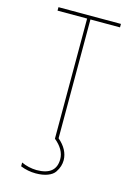

<svg xmlns="http://www.w3.org/2000/svg" viewBox="-139 -803 778 1096"><g transform="rotate(15 250.0 -255.0)"><path d="M240.2 -710H65.4V-730.5H434.6V-710H259.8V-7.8Q319.3 43 320.3 105.5Q320.3 124 314.9 141.6Q309.6 159.2 296.9 178.2Q284.2 197.3 254.9 208.5Q225.6 219.7 184.6 219.7Q138.7 219.7 94.7 202.1V179.7Q136.7 199.2 184.6 200.2Q299.8 200.2 299.8 105.5Q299.8 48.8 240.2 0Z"/></g></svg>

Font: Mgen+ 1mn thin
Style: Regular
Weight: 100
Designer: [Source Han Sans]
Ryoko NISHIZUKA  (kana & ideographs); Paul D. Hunt (Latin, Greek & Cyrillic); Wenlong ZHANG  (bopomofo
Version: Version 1.059.20150602